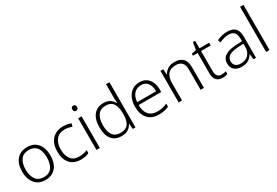

<svg xmlns="http://www.w3.org/2000/svg" viewBox="59 -1774 4038 2799"><g transform="rotate(-30 2077.5 -375.0)"><path d="M533 -267Q533 -183 505.5 -121Q478 -59 424.5 -24.5Q371 10 294 10Q220 10 167 -24Q114 -58 85.5 -120.5Q57 -183 57 -267Q57 -396 121 -469Q185 -542 298 -542Q374 -542 426.5 -507.5Q479 -473 506 -411Q533 -349 533 -267ZM116 -267Q116 -164 159.5 -101.5Q203 -39 295 -39Q388 -39 431 -102Q474 -165 474 -267Q474 -333 456 -384Q438 -435 399 -464Q360 -493 297 -493Q207 -493 161.5 -433Q116 -373 116 -267Z M891 10Q774 10 710.5 -62Q647 -134 647 -263Q647 -353 679 -415Q711 -477 768.5 -509.5Q826 -542 903 -542Q941 -542 975 -535Q1009 -528 1035 -516L1019 -467Q992 -478 961 -484.5Q930 -491 902 -491Q807 -491 756.5 -430Q706 -369 706 -264Q706 -164 751 -102.5Q796 -41 891 -41Q930 -41 965 -49Q1000 -57 1028 -69V-18Q1002 -5 968.5 2.5Q935 10 891 10Z M1183 -729Q1222 -729 1222 -686Q1222 -642 1183 -642Q1144 -642 1144 -686Q1144 -729 1183 -729ZM1211 -532V0H1154V-532Z M1578 10Q1471 10 1413.5 -58.5Q1356 -127 1356 -261Q1356 -398 1416 -470Q1476 -542 1583 -542Q1650 -542 1691.5 -512.5Q1733 -483 1754 -441H1758Q1757 -464 1755.5 -492.5Q1754 -521 1754 -545V-760H1811V0H1765L1757 -93H1754Q1733 -50 1691 -20Q1649 10 1578 10ZM1585 -39Q1677 -39 1716 -95Q1755 -151 1755 -257V-266Q1755 -376 1716.5 -434.5Q1678 -493 1589 -493Q1503 -493 1459 -432.5Q1415 -372 1415 -260Q1415 -152 1457 -95.5Q1499 -39 1585 -39Z M2188 -542Q2256 -542 2301.5 -510.5Q2347 -479 2370.5 -424Q2394 -369 2394 -298V-259H2014Q2014 -153 2063.5 -96.5Q2113 -40 2205 -40Q2254 -40 2291 -48.5Q2328 -57 2372 -76V-24Q2332 -6 2293 2Q2254 10 2203 10Q2083 10 2019 -63Q1955 -136 1955 -262Q1955 -343 1982.5 -406Q2010 -469 2062 -505.5Q2114 -542 2188 -542ZM2187 -494Q2114 -494 2068.5 -445Q2023 -396 2016 -306H2335Q2335 -390 2298.5 -442Q2262 -494 2187 -494Z M2776 -542Q2867 -542 2915 -495Q2963 -448 2963 -348V0H2907V-344Q2907 -420 2872 -456.5Q2837 -493 2770 -493Q2595 -493 2595 -290V0H2538V-532H2584L2592 -440H2596Q2617 -484 2663 -513Q2709 -542 2776 -542Z M3284 -39Q3306 -39 3326 -42Q3346 -45 3361 -51V-5Q3346 1 3324 5.5Q3302 10 3277 10Q3210 10 3174 -27Q3138 -64 3138 -148V-486H3059V-518L3138 -537L3158 -659H3195V-532H3358V-486H3195V-151Q3195 -39 3284 -39Z M3662 -541Q3752 -541 3796 -497Q3840 -453 3840 -358V0H3797L3787 -90H3784Q3755 -45 3713.5 -17.5Q3672 10 3598 10Q3521 10 3477 -28.5Q3433 -67 3433 -139Q3433 -219 3498 -260.5Q3563 -302 3687 -307L3784 -312V-349Q3784 -427 3752.5 -460Q3721 -493 3660 -493Q3619 -493 3581 -482Q3543 -471 3505 -453L3487 -499Q3525 -517 3569.5 -529Q3614 -541 3662 -541ZM3694 -265Q3592 -260 3542.5 -229.5Q3493 -199 3493 -139Q3493 -89 3523.5 -63.5Q3554 -38 3608 -38Q3691 -38 3737 -85.5Q3783 -133 3784 -217V-269Z M4067 0H4010V-760H4067Z"/></g></svg>

Font: Noto Sans Bengali UI Light
Style: Regular
Weight: 300
Designer: Jelle Bosma - Monotype Design Team
Foundry: Monotype Imaging Inc.
Version: Version 2.003; ttfautohint (v1.8.4.7-5d5b)